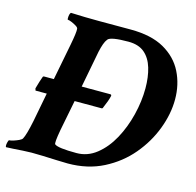

<svg xmlns="http://www.w3.org/2000/svg" viewBox="-110 -747 869 852"><g transform="rotate(15 324.5 -321.0)"><path d="M-10.7 3.9Q-12.7 2 -12.7 -4.9Q-12.7 -9.8 -10.3 -19.5Q-7.8 -29.3 -4.9 -29.3Q2 -29.3 14.2 -33.2Q26.4 -37.1 38.1 -42.5Q49.8 -47.9 52.7 -53.7Q63.5 -73.2 77.1 -139.6L102.5 -272.5H50.8L47.9 -282.2Q58.6 -320.3 65.4 -337.9Q66.4 -342.8 72.3 -342.8H116.2L148.4 -508.8Q160.2 -570.3 158.2 -585Q158.2 -590.8 147.9 -597.2Q137.7 -603.5 126 -608.4Q114.3 -613.3 108.4 -613.3Q106.4 -613.3 106.4 -620.1Q106.4 -639.6 113.3 -646.5Q180.7 -643.6 241.2 -643.6H388.7Q483.4 -643.6 543 -609.9Q602.5 -576.2 630.9 -519.5Q659.2 -462.9 659.2 -394.5Q659.2 -328.1 632.8 -258.3Q606.4 -188.5 556.6 -129.4Q506.8 -70.3 435.1 -33.7Q363.3 2.9 272.5 2.9Q252.9 2.9 221.2 1.5Q189.5 0 157.7 -1Q126 -2 105.5 -2Q88.9 -2 65.9 -0.5Q43 1 22 2.4Q1 3.9 -10.7 3.9ZM297.9 -51.8Q348.6 -51.8 389.6 -84.5Q430.7 -117.2 459.5 -169.9Q488.3 -222.7 503.9 -285.6Q519.5 -348.6 519.5 -408.2Q519.5 -460 507.3 -501Q495.1 -542 467.8 -565.4Q440.4 -588.9 393.6 -588.9Q312.5 -588.9 299.8 -573.2Q292 -563.5 286.6 -548.3Q281.2 -533.2 276.4 -511.7L244.1 -342.8H375Q381.8 -342.8 380.9 -335.9Q376 -313.5 360.4 -278.3Q359.4 -272.5 353.5 -272.5H230.5L203.1 -132.8Q191.4 -68.4 197.3 -64.5Q212.9 -51.8 297.9 -51.8Z"/></g></svg>

Font: Crimson Text
Style: Bold Italic
Weight: 700
Italic angle: -11°
Designer: Sebastian Kosch
Foundry: Sebastian Kosch
Version: Version 1.100; ttfautohint (v1.8.4)